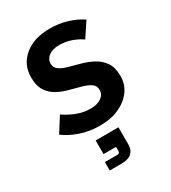

<svg xmlns="http://www.w3.org/2000/svg" viewBox="-175 -588 792 889"><g transform="rotate(-30 221.5 -143.0)"><path d="M213 9Q155 9 106.5 -8Q58 -25 26 -50L76 -129Q106 -108 141 -94.5Q176 -81 213 -81Q249 -81 270.5 -96Q292 -111 292 -135Q292 -159 274.5 -170.5Q257 -182 229 -190Q201 -198 169.5 -206Q138 -214 110 -229Q82 -244 64 -271Q46 -298 46 -344Q46 -412 97 -454.5Q148 -497 234 -497Q282 -497 325 -484Q368 -471 402 -448L351 -371Q325 -389 295 -399Q265 -409 233 -409Q198 -409 177 -393.5Q156 -378 156 -354Q156 -332 174.5 -319.5Q193 -307 221.5 -299.5Q250 -292 282 -283Q314 -274 342.5 -258.5Q371 -243 389.5 -216Q408 -189 408 -143Q408 -98 382.5 -64Q357 -30 313.5 -10.5Q270 9 213 9ZM146 211V166H213Q226 166 226 152V131H159V58H281V148Q281 172 271 186Q261 200 245.5 205.5Q230 211 215 211Z"/></g></svg>

Font: SUSE SemiBold
Style: Regular
Weight: 600
Designer: Rene Bieder
Foundry: SUSE
Version: Version 1.000